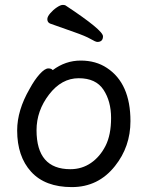

<svg xmlns="http://www.w3.org/2000/svg" viewBox="-20 -739 602 783"><path d="M267 -49Q314 -49 351 -74.5Q388 -100 410.5 -144.5Q433 -189 433 -258Q433 -326 402 -373Q371 -420 301 -420Q231 -420 180 -353.5Q129 -287 129 -208Q129 -49 267 -49ZM273 24Q164 24 107 -38.5Q50 -101 50 -207Q50 -289 101 -377Q121 -414 142 -437Q163 -460 177 -460Q190 -460 195 -453Q247 -492 309 -492Q371 -492 416 -462Q512 -399 512 -245Q512 -141 449 -62Q381 24 273 24ZM377 -568Q370 -568 349.5 -580Q329 -592 281.5 -608.5Q234 -625 184 -643Q173 -648 173 -661Q173 -671 185 -685Q197 -699 212 -709Q227 -719 236 -719Q243 -719 247 -717Q400 -616 400 -591Q400 -568 377 -568Z"/></svg>

Font: LXGW WenKai Medium
Style: Regular
Weight: 500
Designer: LXGW / Fontworks Inc.
Foundry: LXGW / Fontworks Inc.
Version: Version 1.501; October 10, 2024